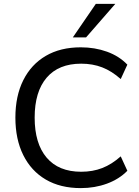

<svg xmlns="http://www.w3.org/2000/svg" viewBox="-20 -957 714 986"><path d="M395 9Q290 9 215 -35Q140 -79 99.5 -160.5Q59 -242 59 -353Q59 -464 99.5 -545Q140 -626 215 -670Q290 -714 395 -714Q467 -714 529.5 -691.5Q592 -669 634 -625L600 -551Q554 -592 505 -611Q456 -630 397 -630Q281 -630 219.5 -558Q158 -486 158 -353Q158 -220 219.5 -147.5Q281 -75 397 -75Q456 -75 505 -94Q554 -113 600 -154L634 -80Q592 -37 529.5 -14Q467 9 395 9ZM354 -765 472 -937H572L422 -765Z"/></svg>

Font: Nunito Sans 12pt Medium
Style: Regular
Weight: 500
Designer: Vernon Adams
Foundry: Vernon Adams
Version: Version 3.101;gftools[0.9.27]